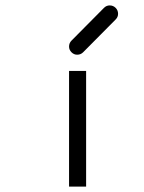

<svg xmlns="http://www.w3.org/2000/svg" viewBox="-20 -738 532 709"><path d="M235 -476H298V-49H235ZM235 -566Q235 -579 244 -588L364 -709Q373 -718 385 -718Q398 -718 407 -709Q416 -700 416 -687Q416 -675 407 -666L287 -545Q278 -536 265 -536Q253 -536 244 -545Q235 -554 235 -566Z"/></svg>

Font: IBM 3270 Semi-Condensed
Style: Condensed
Weight: 400
Monospace: yes
Version: Version 2.3.1